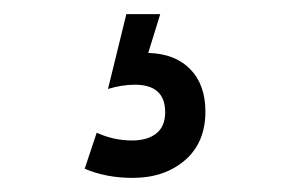

<svg xmlns="http://www.w3.org/2000/svg" viewBox="-20 -20 411 272"><path d="M271 138Q271 182 242 207Q213 232 168 232Q130 232 100 219L117 168Q141 179 167 179Q189 179 201.5 169Q214 159 214 139Q214 100 171 100Q153 100 133 106L159 0H207L190 55Q228 56 249.5 78Q271 100 271 138Z"/></svg>

Font: Cabin Condensed Medium
Style: Regular
Weight: 500
Width: 3
Version: Version 2.001